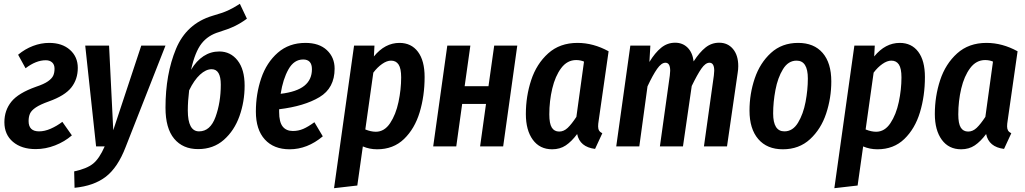

<svg xmlns="http://www.w3.org/2000/svg" viewBox="-20 -768 5378 1007"><path d="M388 -412Q388 -352 354 -309Q320 -266 236 -236Q191 -220 168 -204.5Q145 -189 137.5 -172.5Q130 -156 130 -133Q130 -79 185 -79Q214 -79 246 -93Q278 -107 307 -129L357 -58Q319 -25 269 -5.5Q219 14 167 14Q93 14 48 -24Q3 -62 3 -127Q3 -189 39.5 -234.5Q76 -280 169 -313Q211 -327 231.5 -341.5Q252 -356 259 -371Q266 -386 266 -408Q266 -429 253.5 -440.5Q241 -452 220 -452Q169 -452 114 -410L75 -481Q111 -511 153 -527Q195 -543 238 -543Q306 -543 347 -506.5Q388 -470 388 -412Z M639 3Q598 110 535.5 158.5Q473 207 371 217L369 131Q435 117 468 90.5Q501 64 529 0H484L427 -529H552L574 -85L721 -529H848Z M1263 -319Q1263 -235 1236 -159Q1209 -83 1154 -34.5Q1099 14 1019 14Q939 14 893.5 -40.5Q848 -95 848 -203Q848 -379 903 -511.5Q958 -644 1094 -685Q1147 -700 1175.5 -713Q1204 -726 1238 -748L1275 -670Q1244 -647 1212 -631.5Q1180 -616 1129 -600Q1071 -583 1037 -539.5Q1003 -496 982 -402Q1010 -449 1047.5 -473.5Q1085 -498 1130 -498Q1189 -498 1226 -451Q1263 -404 1263 -319ZM1138 -324Q1138 -405 1090 -405Q1060 -405 1029 -376.5Q998 -348 972 -294Q965 -237 965 -189Q965 -79 1024 -79Q1083 -79 1110.5 -155Q1138 -231 1138 -324Z M1735 -408Q1735 -306 1655.5 -258.5Q1576 -211 1444 -195V-181Q1444 -128 1462.5 -104.5Q1481 -81 1516 -81Q1545 -81 1570.5 -92Q1596 -103 1629 -127L1673 -53Q1592 15 1499 15Q1416 15 1369 -36.5Q1322 -88 1322 -183Q1322 -275 1350 -357.5Q1378 -440 1437 -491.5Q1496 -543 1582 -543Q1654 -543 1694.5 -505Q1735 -467 1735 -408ZM1616 -405Q1616 -456 1570 -456Q1522 -456 1493 -404.5Q1464 -353 1452 -276Q1536 -286 1576 -318Q1616 -350 1616 -405Z M1837 -529H1944L1941 -472Q1999 -543 2075 -543Q2137 -543 2172 -496.5Q2207 -450 2207 -364Q2207 -265 2181 -179Q2155 -93 2099 -39Q2043 15 1958 15Q1918 15 1883 0L1854 205L1732 219ZM2084 -362Q2084 -409 2070.5 -429.5Q2057 -450 2031 -450Q2009 -450 1984 -432.5Q1959 -415 1938 -387L1896 -89Q1926 -77 1951 -77Q1996 -77 2026 -122Q2056 -167 2070 -233Q2084 -299 2084 -362Z M2498 0 2529 -223H2404L2373 0H2252L2326 -529H2447L2417 -316H2542L2572 -529H2693L2619 0Z M3172 -499 3120 -136Q3117 -118 3117 -105Q3117 -92 3122 -83.5Q3127 -75 3139 -69L3101 13Q3021 3 3007 -65Q2978 -26 2947.5 -5.5Q2917 15 2876 15Q2811 15 2774.5 -35Q2738 -85 2738 -170Q2738 -263 2766 -348Q2794 -433 2855 -488Q2916 -543 3009 -543Q3092 -543 3172 -499ZM2861 -168Q2861 -120 2874 -99Q2887 -78 2913 -78Q2937 -78 2957.5 -97.5Q2978 -117 3003 -155L3043 -445Q3024 -453 3002 -453Q2955 -453 2923.5 -411Q2892 -369 2876.5 -303.5Q2861 -238 2861 -168Z M3852 -421Q3852 -404 3849 -386L3793 0H3672L3724 -372Q3726 -390 3726 -397Q3726 -439 3701 -439Q3680 -439 3658.5 -408Q3637 -377 3608 -317L3562 0H3441L3493 -372Q3495 -390 3495 -397Q3495 -439 3470 -439Q3449 -439 3426.5 -407Q3404 -375 3376 -315L3333 0H3212L3286 -529H3391L3386 -443Q3415 -491 3447.5 -517.5Q3480 -544 3521 -544Q3560 -544 3586 -518.5Q3612 -493 3618 -446Q3649 -494 3680.5 -519Q3712 -544 3752 -544Q3797 -544 3824.5 -511Q3852 -478 3852 -421Z M3911 -188Q3911 -276 3938.5 -357Q3966 -438 4023.5 -490.5Q4081 -543 4166 -543Q4249 -543 4294.5 -490.5Q4340 -438 4340 -341Q4340 -254 4313 -172.5Q4286 -91 4228.5 -38Q4171 15 4086 15Q4003 15 3957 -38.5Q3911 -92 3911 -188ZM4217 -356Q4217 -450 4158 -450Q4114 -450 4086.5 -405Q4059 -360 4047 -296Q4035 -232 4035 -173Q4035 -79 4094 -79Q4138 -79 4165.5 -124.5Q4193 -170 4205 -233.5Q4217 -297 4217 -356Z M4461 -529H4568L4565 -472Q4623 -543 4699 -543Q4761 -543 4796 -496.5Q4831 -450 4831 -364Q4831 -265 4805 -179Q4779 -93 4723 -39Q4667 15 4582 15Q4542 15 4507 0L4478 205L4356 219ZM4708 -362Q4708 -409 4694.5 -429.5Q4681 -450 4655 -450Q4633 -450 4608 -432.5Q4583 -415 4562 -387L4520 -89Q4550 -77 4575 -77Q4620 -77 4650 -122Q4680 -167 4694 -233Q4708 -299 4708 -362Z M5317 -499 5265 -136Q5262 -118 5262 -105Q5262 -92 5267 -83.5Q5272 -75 5284 -69L5246 13Q5166 3 5152 -65Q5123 -26 5092.5 -5.5Q5062 15 5021 15Q4956 15 4919.5 -35Q4883 -85 4883 -170Q4883 -263 4911 -348Q4939 -433 5000 -488Q5061 -543 5154 -543Q5237 -543 5317 -499ZM5006 -168Q5006 -120 5019 -99Q5032 -78 5058 -78Q5082 -78 5102.5 -97.5Q5123 -117 5148 -155L5188 -445Q5169 -453 5147 -453Q5100 -453 5068.5 -411Q5037 -369 5021.5 -303.5Q5006 -238 5006 -168Z"/></svg>

Font: Fira Sans Extra Condensed Medium
Style: Italic
Weight: 500
Width: 3
Italic angle: -8°
Designer: Carrois Corporate & Edenspiekermann AG
Foundry: Carrois Corporate GbR & Edenspiekermann AG
Version: Version 4.203